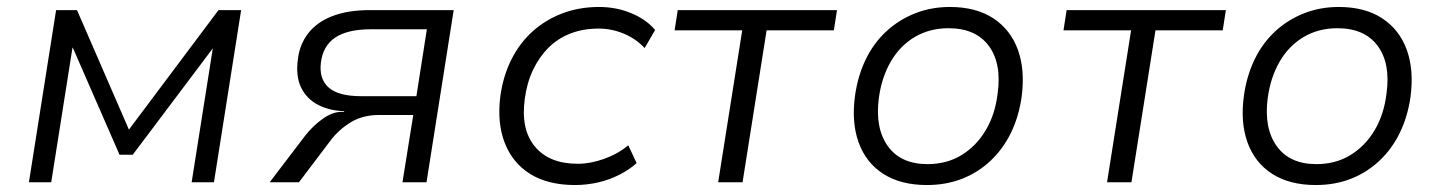

<svg xmlns="http://www.w3.org/2000/svg" viewBox="-20 -523 4139 551"><path d="M63 0 141 -494H201L350 -151L607 -494H672L594 0H530L591 -386H592L361 -79H323L189 -386H188L127 0Z M754 0 856 -134Q880 -164 907.5 -183Q935 -202 960 -202H967L968 -204Q927 -205 894 -221.5Q861 -238 844.5 -271Q828 -304 835 -354Q840 -396 865 -428Q890 -460 934.5 -477Q979 -494 1041 -494H1282L1204 0H1135L1166 -193H1067Q1021 -193 986.5 -172Q952 -151 928 -119L838 0ZM1016 -247H1175L1205 -439H1045Q978 -439 942.5 -415.5Q907 -392 901 -344Q895 -297 923 -272Q951 -247 1016 -247Z M1630 8Q1553 8 1502 -23.5Q1451 -55 1428.5 -113Q1406 -171 1416 -248Q1424 -305 1447.5 -352Q1471 -399 1508 -432.5Q1545 -466 1593.5 -484.5Q1642 -503 1699 -503Q1749 -503 1792 -485Q1835 -467 1860 -437L1830 -385Q1805 -412 1770 -426.5Q1735 -441 1698 -441Q1654 -441 1617.5 -427Q1581 -413 1554 -386Q1527 -359 1509.5 -322Q1492 -285 1486 -239Q1474 -152 1515 -102.5Q1556 -53 1638 -53Q1674 -53 1713.5 -67Q1753 -81 1783 -106L1807 -55Q1786 -36 1757.5 -21.5Q1729 -7 1696.5 0.5Q1664 8 1630 8Z M2041 0 2110 -436H1916L1925 -494H2382L2373 -436H2180L2111 0Z M2640 8Q2565 8 2515 -24Q2465 -56 2444 -114.5Q2423 -173 2434 -250Q2442 -306 2464.5 -352.5Q2487 -399 2523 -432.5Q2559 -466 2605.5 -484.5Q2652 -503 2706 -503Q2781 -503 2830.5 -470.5Q2880 -438 2901 -380.5Q2922 -323 2912 -246Q2904 -189 2881.5 -142.5Q2859 -96 2823 -62Q2787 -28 2741 -10Q2695 8 2640 8ZM2642 -52Q2697 -52 2739.5 -78Q2782 -104 2809 -149.5Q2836 -195 2843 -255Q2855 -341 2817.5 -391.5Q2780 -442 2702 -442Q2648 -442 2605.5 -417Q2563 -392 2536.5 -346.5Q2510 -301 2502 -241Q2491 -155 2528 -103.5Q2565 -52 2642 -52Z M3157 0 3226 -436H3032L3041 -494H3498L3489 -436H3296L3227 0Z M3756 8Q3681 8 3631 -24Q3581 -56 3560 -114.5Q3539 -173 3550 -250Q3558 -306 3580.5 -352.5Q3603 -399 3639 -432.5Q3675 -466 3721.5 -484.5Q3768 -503 3822 -503Q3897 -503 3946.5 -470.5Q3996 -438 4017 -380.5Q4038 -323 4028 -246Q4020 -189 3997.5 -142.5Q3975 -96 3939 -62Q3903 -28 3857 -10Q3811 8 3756 8ZM3758 -52Q3813 -52 3855.5 -78Q3898 -104 3925 -149.5Q3952 -195 3959 -255Q3971 -341 3933.5 -391.5Q3896 -442 3818 -442Q3764 -442 3721.5 -417Q3679 -392 3652.5 -346.5Q3626 -301 3618 -241Q3607 -155 3644 -103.5Q3681 -52 3758 -52Z"/></svg>

Font: Nunito Sans 7pt Light
Style: Italic
Weight: 300
Italic angle: -9°
Designer: Vernon Adams
Foundry: Vernon Adams
Version: Version 3.101;gftools[0.9.27]